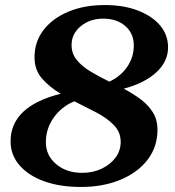

<svg xmlns="http://www.w3.org/2000/svg" viewBox="-20 -726 695 762"><path d="M301 16Q218 16 155.5 -6.5Q93 -29 57.5 -70Q22 -111 22 -165Q22 -304 221 -354Q177 -380 147 -414Q117 -448 117 -499Q117 -560 152.5 -606.5Q188 -653 251 -679.5Q314 -706 396 -706Q470 -706 526.5 -684.5Q583 -663 615 -625.5Q647 -588 647 -538Q647 -482 600.5 -439Q554 -396 471 -374Q507 -355 537.5 -332.5Q568 -310 586.5 -280.5Q605 -251 605 -211Q605 -144 566.5 -93Q528 -42 459 -13Q390 16 301 16ZM264 -547Q264 -513 285 -487.5Q306 -462 340.5 -441.5Q375 -421 414 -402Q459 -423 485 -461Q511 -499 511 -546Q511 -593 477.5 -622.5Q444 -652 389 -652Q337 -652 300.5 -622Q264 -592 264 -547ZM162 -162Q162 -109 203 -74.5Q244 -40 306 -40Q349 -40 383.5 -56.5Q418 -73 438.5 -100.5Q459 -128 459 -163Q459 -202 431.5 -230Q404 -258 361.5 -280Q319 -302 275 -324Q224 -303 193 -259Q162 -215 162 -162Z"/></svg>

Font: Platypi SemiBold
Style: Italic
Weight: 600
Italic angle: -13°
Designer: David Sargent
Foundry: Bolt Cutter Type
Version: Version 1.200; ttfautohint (v1.8.4.7-5d5b)